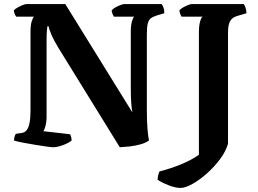

<svg xmlns="http://www.w3.org/2000/svg" viewBox="-20 -724 1267 944"><path d="M242 0Q233 0 208.5 -3.5Q184 -7 153 -12Q122 -17 93.5 -22.5Q65 -28 49 -33Q49 -42 51.5 -51.5Q54 -61 58 -66L85 -70Q102 -72 111.5 -84.5Q121 -97 125.5 -121Q130 -145 130 -182V-567Q130 -601 136 -619.5Q142 -638 147 -642H60Q56 -646 52.5 -654.5Q49 -663 48 -673Q54 -680 66.5 -687Q79 -694 91.5 -699Q104 -704 110 -704H301L631 -171Q627 -192 625 -220.5Q623 -249 623 -302V-564Q623 -598 628.5 -618Q634 -638 640 -642H540Q538 -646 534 -654Q530 -662 529 -673Q534 -680 546.5 -687Q559 -694 572 -699Q585 -704 590 -704H775Q780 -698 784 -686Q788 -674 788 -659L751 -648Q732 -642 721.5 -634Q711 -626 706.5 -608Q702 -590 702 -555V-181Q702 -125 705.5 -85.5Q709 -46 713 -34Q698 -22 671.5 -14.5Q645 -7 617 -4Q589 -1 569 0L267 -489Q243 -529 231.5 -556.5Q220 -584 219 -595H213Q212 -589 210.5 -573Q209 -557 209 -525V-146Q209 -125 204 -106Q199 -87 193 -79L324 -64Q326 -62 329 -53Q332 -44 332 -33Q321 -24 304.5 -16.5Q288 -9 271 -4.5Q254 0 242 0ZM868 200Q843 200 809.5 187Q776 174 755 160Q755 148 758 136.5Q761 125 764 119Q822 104 872.5 83Q923 62 958 37V-565Q958 -597 963.5 -617Q969 -637 976 -642H873Q870 -646 866.5 -654.5Q863 -663 862 -673Q867 -680 879.5 -687Q892 -694 904.5 -699Q917 -704 923 -704H1178Q1183 -699 1187 -686.5Q1191 -674 1192 -659L1148 -646Q1133 -642 1122.5 -633.5Q1112 -625 1106.5 -608.5Q1101 -592 1101 -560V-17Q1090 21 1061.5 59Q1033 97 997 129Q961 161 926 180.5Q891 200 868 200Z"/></svg>

Font: Texturina 12pt
Style: Bold
Weight: 700
Designer: Guillermo Torres Carreño
Foundry: Omnibus-Type
Version: Version 1.002